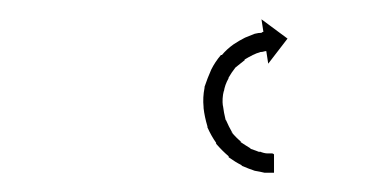

<svg xmlns="http://www.w3.org/2000/svg" viewBox="-20 -561 394 199"><path d="M262 -382Q262 -382 262 -382Q262 -382 262 -382Q261 -382 261 -382Q261 -382 261 -382Q259 -382 255 -382Q255 -382 255 -382Q255 -382 255 -382Q255 -382 254.5 -382Q254 -382 254 -382Q250 -383 244 -384Q244 -384 244 -384Q244 -384 244 -384Q244 -384 244 -384Q244 -384 244 -384Q238 -386 231 -389Q231 -389 231 -389Q231 -389 231 -389Q231 -389 230.5 -389.5Q230 -390 230 -390Q224 -393 217 -398Q217 -398 217 -398Q217 -398 217 -399Q217 -399 217 -399Q217 -399 217 -399Q210 -405 204 -412Q204 -412 204 -412Q204 -412 204 -412Q204 -412 204 -412.5Q204 -413 204 -413Q199 -420 195 -429Q195 -429 195 -429.5Q195 -430 195 -430Q195 -430 195 -430Q195 -430 195 -430Q192 -440 191 -449Q191 -449 191 -449.5Q191 -450 191 -450Q191 -450 191 -450Q191 -450 191 -450Q190 -460 192 -470Q192 -470 192 -470Q192 -470 192 -470Q192 -470 192 -470.5Q192 -471 192 -471Q195 -480 199 -489Q199 -489 199 -489Q199 -489 199 -489Q199 -489 199 -489Q199 -489 199 -489Q203 -497 209 -504Q209 -504 209 -504Q209 -504 209 -504Q209 -504 209.5 -504Q210 -504 210 -504Q215 -510 222 -515Q222 -515 222 -515Q222 -515 222 -515Q222 -515 222 -515Q222 -515 222 -515Q228 -519 234 -522Q234 -522 234 -522Q234 -522 234 -522Q234 -522 234 -522Q234 -522 234 -522Q239 -524 244 -526Q244 -526 244 -526Q244 -526 244 -526Q244 -526 244 -526Q244 -526 244 -526Q248 -527 251 -527Q251 -527 251 -527Q251 -527 251 -527Q251 -527 251 -527Q251 -527 251 -527Q252 -528 253 -528L251 -541L278 -521L258 -495L256 -508Q256 -508 254 -508Q254 -508 254.5 -508Q255 -508 255 -508Q255 -508 255 -508Q255 -508 255 -508Q252 -507 249 -507Q249 -507 249.5 -507Q250 -507 250 -507Q250 -507 250 -507Q250 -507 250 -507Q246 -506 242 -504Q242 -504 242 -504Q242 -504 242 -504Q242 -504 242 -504Q242 -504 242 -504Q238 -502 233 -499Q233 -499 233 -499Q233 -499 233 -499Q233 -499 233.5 -499Q234 -499 234 -499Q229 -495 224 -491Q224 -491 224 -491Q224 -491 224 -491Q224 -491 224 -491Q224 -491 224 -491Q220 -486 216 -479Q216 -479 216 -479.5Q216 -480 216 -480Q217 -480 217 -480Q217 -480 217 -480Q213 -473 212 -466Q212 -466 212 -466Q212 -466 212 -466Q212 -466 212 -466.5Q212 -467 212 -467Q210 -459 211 -451Q211 -451 211 -451Q211 -451 211 -451Q211 -451 211 -451.5Q211 -452 211 -452Q212 -444 214 -436Q214 -436 214 -436Q214 -436 214 -437Q214 -437 214 -437Q214 -437 214 -437Q217 -430 221 -423Q221 -423 221 -423.5Q221 -424 220 -424Q220 -424 220 -424Q220 -424 220 -424Q225 -418 230 -414Q230 -414 230 -414Q230 -414 230 -414Q230 -414 229.5 -414Q229 -414 229 -414Q235 -410 240 -407Q240 -407 240 -407Q240 -407 240 -407Q240 -407 239.5 -407Q239 -407 239 -407Q245 -405 250 -403Q250 -403 249.5 -403Q249 -403 249 -404Q249 -404 249 -404Q249 -404 249 -404Q254 -402 257 -402Q257 -402 257 -402Q257 -402 257 -402Q257 -402 257 -402Q257 -402 257 -402Q260 -402 262 -402Q262 -402 262 -402Q262 -402 262 -402Q262 -402 262 -402Q262 -402 262 -402Q263 -402 264 -401V-382Q263 -382 262 -382Z"/></svg>

Font: FRB American Cursive Just Arrows
Style: Italic
Weight: 400
Italic angle: -25°
Version: Version 2.0;Modular Font Editor K font №1